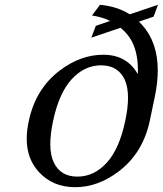

<svg xmlns="http://www.w3.org/2000/svg" viewBox="-20 -777 684 807"><path d="M141.1 -56.6Q92.3 -111.3 92.3 -194.3Q92.3 -229 101.1 -268.6Q129.4 -403.3 231 -480.5Q318.4 -546.9 414.1 -546.9Q513.2 -546.9 559.1 -465.3Q559.6 -474.1 559.6 -482.4Q559.6 -567.4 524.9 -618.7Q508.8 -642.6 486.3 -660.2L363.8 -618.7L382.8 -668.5L442.9 -689Q408.7 -705.6 366.7 -711.9L400.4 -756.8Q471.7 -750.5 525.4 -716.8L644 -756.8L625.5 -707L564 -686Q571.3 -679.2 577.6 -671.9Q643.1 -598.6 643.1 -481.4Q643.1 -429.2 630.4 -368.7L609.4 -268.6Q580.6 -133.8 479 -56.6Q391.6 9.8 295.9 9.8Q200.2 9.8 141.1 -56.6ZM429.7 -94.2Q481.9 -152.3 506.3 -268.6Q518.1 -323.7 518.1 -365.7Q518.1 -412.1 503.9 -442.9Q475.6 -502.4 404.8 -502.4Q334.5 -502.4 280.3 -442.9Q228 -385.3 203.1 -268.6Q191.4 -213.4 191.4 -171.4Q191.4 -124.5 206.1 -94.2Q234.4 -34.7 305.2 -34.7Q376 -34.7 429.7 -94.2Z"/></svg>

Font: Modern Antiqua
Style: Book Oblique
Weight: 400
Italic angle: -12°
Designer: Wojciech Kalinowski "wmk69" (wmk69@o2.pl)
Foundry: Wojciech Kalinowski "wmk69" (wmk69@o2.pl)
Version: Version 3.1.0; 2021-05-28